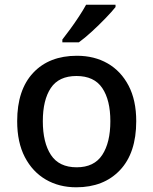

<svg xmlns="http://www.w3.org/2000/svg" viewBox="-20 -786 651 816"><path d="M559 -271Q559 -136 490 -63Q421 10 304 10Q231 10 174.5 -23Q118 -56 85.5 -118.5Q53 -181 53 -271Q53 -404 121 -476.5Q189 -549 307 -549Q381 -549 437.5 -516.5Q494 -484 526.5 -422Q559 -360 559 -271ZM162 -271Q162 -180 196.5 -127.5Q231 -75 306 -75Q380 -75 414.5 -127.5Q449 -180 449 -271Q449 -361 414.5 -412Q380 -463 305 -463Q230 -463 196 -412Q162 -361 162 -271ZM471 -756Q456 -737 428.5 -708.5Q401 -680 370.5 -652Q340 -624 315 -606H245V-618Q260 -637 279 -663Q298 -689 316 -716.5Q334 -744 346 -766H471Z"/></svg>

Font: Noto Sans Khmer UI Medium
Style: Regular
Weight: 500
Designer: Danh Hong and the Monotype Design Team
Foundry: Monotype Imaging Inc.
Version: Version 2.002; ttfautohint (v1.8.4.7-5d5b)